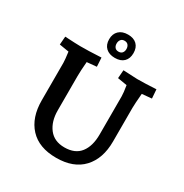

<svg xmlns="http://www.w3.org/2000/svg" viewBox="-210 -1093 1216 1271"><g transform="rotate(30 397.5 -457.5)"><path d="M125 -267V-554Q125 -575 117 -635L44 -647L49 -710Q139 -705 167 -705Q234 -705 302 -709L326 -710L330 -642L256 -635Q250 -563 250 -524V-263Q250 -178 291 -125Q332 -72 410 -72Q491 -72 530.5 -123Q570 -174 570 -263V-554Q570 -581 561 -635L489 -647L494 -710Q582 -705 602 -705Q654 -705 746 -710L751 -642L677 -635Q670 -553 670 -524V-267Q670 -136 599.5 -60.5Q529 15 397 15Q265 15 195 -60.5Q125 -136 125 -267ZM309 -841Q309 -882 334 -906Q359 -930 403 -930Q447 -930 471 -906.5Q495 -883 495 -841Q495 -799 471 -775.5Q447 -752 403 -752Q359 -752 334 -775.5Q309 -799 309 -841ZM441 -841Q441 -859 431.5 -871Q422 -883 403 -883Q385 -883 375.5 -871Q366 -859 366 -841Q366 -823 375.5 -811.5Q385 -800 403 -800Q422 -800 431.5 -811.5Q441 -823 441 -841Z"/></g></svg>

Font: Andada Pro
Style: Bold
Weight: 700
Designer: Carolina Giovagnoli
Foundry: Huerta Tipografica
Version: Version 3.005; ttfautohint (v1.8.4)